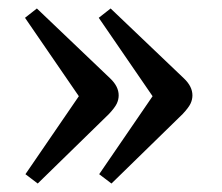

<svg xmlns="http://www.w3.org/2000/svg" viewBox="-20 -491 524 453"><path d="M69 -58 40 -80 166 -264 39 -449 67 -471 240 -306Q260 -287 260 -266Q260 -256 255.5 -246.5Q251 -237 237 -222ZM243 -58 214 -80 340 -264 213 -449 241 -471 414 -306Q434 -287 434 -266Q434 -256 429.5 -246.5Q425 -237 411 -222Z"/></svg>

Font: Literata 36pt
Style: Regular
Weight: 400
Designer: Latin by Veronika Burian and Jose Scaglione. Greek by Irene Vlachou. Cyrillic by Vera Evstafieva.
Foundry: TypeTogether
Version: Version 3.002